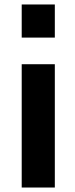

<svg xmlns="http://www.w3.org/2000/svg" viewBox="-20 -816 337 858"><path d="M225 -796V-648H77V-796ZM77 -529H225V22H77Z"/></svg>

Font: SUIT Heavy
Style: Regular
Weight: 900
Designer: Sunn Youn; Korean Glyphs from Source Han Sans (Sandoll Communications; Soo-young Jang, Joo-yeon Kang)
Foundry: Sunn
Version: Version 1.006